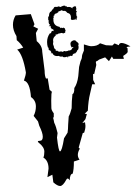

<svg xmlns="http://www.w3.org/2000/svg" viewBox="-20 -611 484 666"><path d="M188.5 34.2Q179.2 34.2 165 21.5L161.6 -4.9L144.5 3.4L148.4 -25.9Q148.4 -53.7 130.4 -64.5Q133.8 -71.3 133.8 -85Q133.8 -100.6 114.7 -115.7Q111.3 -118.2 111.3 -120.1Q111.3 -122.6 118.2 -122.6Q128.4 -122.6 128.4 -136.7Q128.4 -149.9 116.2 -174.8L111.8 -189.9Q103 -201.2 96.7 -209Q104.5 -224.1 104.5 -241.7Q104.5 -262.7 87.4 -274.4Q83.5 -326.7 63 -331.5Q69.8 -351.1 69.8 -359.9Q59.1 -422.4 39.6 -439L60.5 -445.8Q50.3 -461.9 38.1 -471.7L37.1 -485.8Q24.9 -505.4 24.9 -524.9Q24.9 -542.5 34.2 -557.6L86.9 -562L99.6 -526.9L95.7 -519.5L112.3 -511.2L104.5 -496.6L107.4 -468.3Q126.5 -452.6 126.5 -431.6L134.8 -365.7Q134.8 -347.7 139.6 -338.4L145.5 -339.4L151.9 -299.8L160.6 -292Q157.7 -292 157.7 -261.7Q157.7 -250.5 158.2 -235.8Q158.2 -229 166.5 -217.8V-202.6L163.6 -204.6Q166.5 -195.3 168 -185.5Q174.8 -171.9 179.7 -149.4L177.7 -133.8Q183.1 -85.9 188 -85.9Q194.8 -85.9 202.1 -131.3Q211.9 -146 214.4 -150.9L215.8 -163.6Q215.8 -173.3 218.3 -207Q223.6 -216.3 228.5 -235.4Q228.5 -261.2 231.4 -284.7Q237.8 -286.1 237.8 -305.7Q248 -320.3 251.5 -346.7L254.4 -378.9L259.3 -398.4Q264.2 -407.7 264.2 -414.1Q264.2 -420.9 271 -435.5V-457Q290 -450.7 296.4 -450.7Q317.4 -450.7 327.1 -460.9L347.7 -454.1L369.6 -453.1L377.4 -460.4L392.1 -454.1Q393.6 -461.9 401.9 -461.9Q412.1 -461.9 432.6 -450.2Q418.9 -448.7 418.9 -446.8L422.4 -443.8L422.9 -431.2Q422.9 -426.8 407.2 -417L409.7 -406.7H373L368.2 -415L357.9 -398.9L344.7 -412.1L323.7 -404.3Q316.9 -398.4 314.5 -398.4Q312.5 -398.4 312.5 -395L314 -385.7Q311 -370.6 306.6 -353.5L302.7 -355L303.2 -333.5L310.1 -318.8H299.8L292.5 -286.6Q286.1 -261.2 284.7 -227.1L273.9 -216.8L281.2 -215.3L276.4 -197.8L265.6 -184.1L274.9 -187L276.4 -174.8Q276.4 -163.1 272 -150.9L267.1 -149.4L252.9 -99.1L256.8 -95.2Q250 -84 250 -73.7Q250 -64.9 255.9 -57.1L236.3 -50.8Q236.3 -22 231.9 -8.3Q222.7 -8.3 221.7 14.6Q218.3 8.3 214.4 8.3Q211.9 8.3 210 12.2Q198.2 34.2 188.5 34.2ZM215.9 -410.6 212.8 -415.3Q210.2 -412.5 204.2 -412.5L198.8 -413L197 -415.3L191.6 -414.5Q187.5 -414.5 184.1 -417.1L177.8 -416.5Q166 -416.5 161.3 -427.1L155.6 -425.9L158.6 -429.4Q154.1 -437 152 -437Q151.2 -437 150.7 -435.8Q148.4 -439.1 148.4 -442L149 -444.6L146 -447Q143.3 -455.3 143.3 -465.4Q143.3 -482.3 153.1 -495.6H156.6Q158.6 -504 161.9 -504Q163.2 -504 164.6 -502.6L166 -505Q165.5 -510 161.4 -510L159.5 -509.7Q159.1 -513.3 157.9 -513.3L157 -513Q156 -513 156 -518.2Q156 -520.9 154 -520.9Q152.2 -520.9 149.3 -519.3Q150.1 -523.4 154.8 -523.7L149.1 -529.4L150.7 -531.9L148.2 -532.8L149 -537.9Q149 -541.2 147.2 -542.5V-553.3L150.1 -554.2L150 -557.3Q150 -564 153.7 -569.4Q159.7 -571.3 160.8 -578.2L162.3 -577.8Q163.5 -577.8 164.2 -579.2Q164.9 -580.7 165.8 -582.5Q166.7 -584.4 168 -585.8Q169.3 -587.3 171.8 -587.3L175.5 -587Q180.6 -587 184.7 -589.3Q186.8 -586.7 189.3 -586.7Q190.6 -586.7 194.8 -589.1Q199.1 -591.4 202.4 -591.4L206.4 -591.1L206.1 -589.1L208.6 -589.3Q212.1 -589.3 213.4 -586.4L218.6 -587Q226.2 -587 231 -581.7Q231 -587.7 236 -587.7L238 -587.6L238.6 -590.5Q240.8 -588.2 243.9 -588.2L243.7 -585.8Q243.7 -581.7 245.6 -579.4Q243.2 -577.6 243.2 -575.9Q243.2 -574.1 246.2 -572.4V-570.6L244.6 -567.8L244.5 -564Q244.5 -554.5 247.8 -552.7L247.6 -550.4L245.8 -549.4L246.2 -546.7Q246.2 -543.8 244.3 -541.4Q242.6 -542.9 242.6 -545.8Q242.6 -546.4 242.3 -546.4Q242.1 -546.4 241.7 -546Q240.8 -544.8 240.8 -542.3L241 -541.3Q238.9 -541.7 238.9 -543.1L239.2 -544.2Q236 -541.9 231.9 -541.9Q228.5 -541.9 227.5 -542.5L225.7 -544.8L226.2 -550.5Q226.2 -564 213.4 -566.5Q208.2 -573.4 203.9 -573.4L200.2 -573.1Q198 -573.1 196.5 -574.3Q195 -575.4 193.5 -575.4Q191.3 -575.4 188.2 -572.4L186.5 -572.5Q181.6 -572.5 181.3 -566.1L178.1 -567.5L177.5 -566.9L178.1 -565.5Q169 -563.4 169 -560.2V-559Q169 -556.8 167.4 -556.8Q165.7 -556.8 165.7 -555.5Q165.7 -552.9 167.1 -550.1Q164.1 -549.4 164.1 -548.3L165.4 -546.6L165.2 -542.3Q165.2 -521.5 186.5 -517.9Q189 -513.2 190.1 -513.2Q191 -513.2 191 -516.1Q194.4 -513.5 196.3 -513.5Q197.6 -513.5 198.2 -514.9H201.7Q202.6 -512.7 203.9 -512.7L205.2 -513.2Q205.4 -508.6 207.6 -505Q206.1 -502.6 206.1 -500.1L206.4 -497.9L199.4 -495Q195.7 -496.8 192.9 -496.8Q190.3 -496.8 188.2 -495L186.2 -495.2Q183.1 -495.2 180.4 -493Q177.7 -490.8 176.8 -490.8Q175.9 -490.8 174.8 -492.1Q172.8 -491.5 172.8 -490L173.6 -488Q164.1 -481.1 164.1 -471.6L164.8 -465.7L163.9 -459.9Q163.9 -455 166.6 -451.1Q166.6 -442.1 174.6 -438Q172.7 -437.5 172.7 -436.7Q172.7 -435.7 175.5 -434.2L177.7 -435.8Q181.8 -431.7 187.1 -431.7L192.3 -432.9Q195.3 -431.2 197.3 -431.2Q199.5 -431.2 201.1 -433.6L206.2 -434.1Q207.6 -432.3 208.7 -432.3Q209.9 -432.3 210.5 -434.1L212.8 -433.8Q215.5 -433.8 216.4 -435.8L218.4 -435.7Q229 -435.7 231.3 -445.4L235.1 -445.8Q233.5 -448.3 232 -448.3Q230.4 -448.3 228.7 -445.8Q224.3 -453.4 224.3 -459Q224.3 -467.6 235.1 -471H241Q242.9 -468.7 244.9 -467.2Q247 -465.7 248.7 -464.3Q250.5 -462.9 251.6 -461.3Q252.7 -459.7 252.7 -457.4L251.5 -453.3L252.7 -448.3Q252.7 -442.9 250.9 -438.8Q247.1 -437 246.2 -431.2L243.9 -431L244.6 -428.1L243.2 -428.4Q241.7 -428.4 241.7 -426Q232 -426 230.7 -416.7L225 -417.5Q221.5 -417.5 221 -415.3H216.4Z"/></svg>

Font: Truetypewriter PolyglOTT
Style: Regular
Weight: 400
Designer: Sergey Beatoff a.k.a. Sam_T
Version: Version 3.76